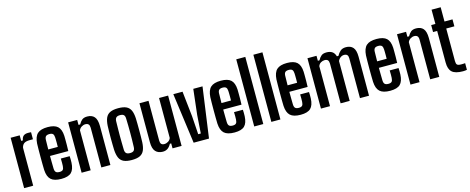

<svg xmlns="http://www.w3.org/2000/svg" viewBox="-38 -1501 5410 2210"><g transform="rotate(-15 2667.0 -396.0)"><path d="M48 0V-600H156V-534H176Q182.5 -572.5 202.2 -587.5Q222 -602.5 254.5 -602.5Q265 -602.5 275.2 -602Q285.5 -601.5 291.5 -601V-517H255.5Q206 -517 184.2 -500.5Q162.5 -484 156 -451.5V0Z M491 8.5Q406 8.5 367.8 -26.5Q329.5 -61.5 325 -141.5Q324 -170 323.5 -211.2Q323 -252.5 323 -297.8Q323 -343 323.5 -385Q324 -427 325 -457Q330.5 -538.5 368.5 -573.5Q406.5 -608.5 490 -608.5Q572 -608.5 609.2 -574.2Q646.5 -540 650.5 -461.5Q651 -448 651.2 -419.2Q651.5 -390.5 651.2 -353.8Q651 -317 649.5 -280.5H431.5Q431.5 -244 432.2 -206.8Q433 -169.5 433.5 -130.5Q434.5 -99 447.8 -86.5Q461 -74 490.5 -74Q518.5 -74 530.5 -86.5Q542.5 -99 544 -130.5Q545 -145.5 545 -168.5Q545 -191.5 544 -219.5H649.5Q650.5 -206 651 -182.8Q651.5 -159.5 650.5 -141.5Q646.5 -61.5 610.2 -26.5Q574 8.5 491 8.5ZM431.5 -358H545Q545.5 -382.5 545.5 -406Q545.5 -429.5 545 -447.2Q544.5 -465 544 -473Q542.5 -501.5 530.2 -513.8Q518 -526 490 -526Q460.5 -526 447.5 -513.8Q434.5 -501.5 433.5 -473Q433 -442.5 432.5 -414Q432 -385.5 431.5 -358Z M733 0V-600H841V-541H861Q878.5 -573.5 900.2 -591Q922 -608.5 962 -608.5Q1017 -608.5 1046.2 -575.2Q1075.5 -542 1076 -464.5V0H968V-473.5Q967.5 -502 955.2 -515Q943 -528 918 -528Q895 -528 872.8 -514.2Q850.5 -500.5 841 -476V0Z M1330.5 8.5Q1270.5 8.5 1234.8 -8Q1199 -24.5 1182.5 -61Q1166 -97.5 1162.5 -157Q1161.5 -185.5 1160.8 -222.5Q1160 -259.5 1160 -299Q1160 -338.5 1160.8 -376Q1161.5 -413.5 1162.5 -443.5Q1166 -502.5 1182.5 -538.8Q1199 -575 1234.8 -591.8Q1270.5 -608.5 1330.5 -608.5Q1391.5 -608.5 1426.8 -591.8Q1462 -575 1478.5 -538.8Q1495 -502.5 1498 -443.5Q1499 -414.5 1499.5 -377.8Q1500 -341 1500 -301.2Q1500 -261.5 1499.5 -224.2Q1499 -187 1498 -157Q1495 -98 1478.5 -61.5Q1462 -25 1426.8 -8.2Q1391.5 8.5 1330.5 8.5ZM1330.5 -74Q1362 -74 1375.5 -87.5Q1389 -101 1389.5 -131Q1391 -175 1391.8 -217Q1392.5 -259 1392.5 -300.5Q1392.5 -342 1391.8 -383.8Q1391 -425.5 1389.5 -469.5Q1389 -499 1375.8 -512.5Q1362.5 -526 1330.5 -526Q1299.5 -526 1285.5 -512.5Q1271.5 -499 1270.5 -469.5Q1269.5 -425.5 1268.8 -383.5Q1268 -341.5 1268 -300Q1268 -258.5 1268.8 -216.5Q1269.5 -174.5 1270.5 -131Q1271.5 -101 1285.5 -87.5Q1299.5 -74 1330.5 -74Z M1699.5 8.5Q1645 8.5 1614 -25Q1583 -58.5 1583 -135.5V-600H1691V-126.5Q1691 -98 1702.8 -85Q1714.5 -72 1739.5 -72Q1763 -72 1785.2 -85.8Q1807.5 -99.5 1816.5 -124V-600H1924.5V0H1816.5V-59H1800.5Q1781.5 -24 1757.2 -7.8Q1733 8.5 1699.5 8.5Z M2068 0 1986.5 -600H2096.5L2129.5 -298L2144 -81H2175L2190 -298L2224.5 -600H2334.5L2251 0Z M2555 8.5Q2470 8.5 2431.8 -26.5Q2393.5 -61.5 2389 -141.5Q2388 -170 2387.5 -211.2Q2387 -252.5 2387 -297.8Q2387 -343 2387.5 -385Q2388 -427 2389 -457Q2394.5 -538.5 2432.5 -573.5Q2470.5 -608.5 2554 -608.5Q2636 -608.5 2673.2 -574.2Q2710.5 -540 2714.5 -461.5Q2715 -448 2715.2 -419.2Q2715.5 -390.5 2715.2 -353.8Q2715 -317 2713.5 -280.5H2495.5Q2495.5 -244 2496.2 -206.8Q2497 -169.5 2497.5 -130.5Q2498.5 -99 2511.8 -86.5Q2525 -74 2554.5 -74Q2582.5 -74 2594.5 -86.5Q2606.5 -99 2608 -130.5Q2609 -145.5 2609 -168.5Q2609 -191.5 2608 -219.5H2713.5Q2714.5 -206 2715 -182.8Q2715.5 -159.5 2714.5 -141.5Q2710.5 -61.5 2674.2 -26.5Q2638 8.5 2555 8.5ZM2495.5 -358H2609Q2609.5 -382.5 2609.5 -406Q2609.5 -429.5 2609 -447.2Q2608.5 -465 2608 -473Q2606.5 -501.5 2594.2 -513.8Q2582 -526 2554 -526Q2524.5 -526 2511.5 -513.8Q2498.5 -501.5 2497.5 -473Q2497 -442.5 2496.5 -414Q2496 -385.5 2495.5 -358Z M2790 0V-800H2898V0Z M2994 0V-800H3102V0Z M3343 8.5Q3258 8.5 3219.8 -26.5Q3181.5 -61.5 3177 -141.5Q3176 -170 3175.5 -211.2Q3175 -252.5 3175 -297.8Q3175 -343 3175.5 -385Q3176 -427 3177 -457Q3182.5 -538.5 3220.5 -573.5Q3258.5 -608.5 3342 -608.5Q3424 -608.5 3461.2 -574.2Q3498.5 -540 3502.5 -461.5Q3503 -448 3503.2 -419.2Q3503.5 -390.5 3503.2 -353.8Q3503 -317 3501.5 -280.5H3283.5Q3283.5 -244 3284.2 -206.8Q3285 -169.5 3285.5 -130.5Q3286.5 -99 3299.8 -86.5Q3313 -74 3342.5 -74Q3370.5 -74 3382.5 -86.5Q3394.5 -99 3396 -130.5Q3397 -145.5 3397 -168.5Q3397 -191.5 3396 -219.5H3501.5Q3502.5 -206 3503 -182.8Q3503.5 -159.5 3502.5 -141.5Q3498.5 -61.5 3462.2 -26.5Q3426 8.5 3343 8.5ZM3283.5 -358H3397Q3397.5 -382.5 3397.5 -406Q3397.5 -429.5 3397 -447.2Q3396.5 -465 3396 -473Q3394.5 -501.5 3382.2 -513.8Q3370 -526 3342 -526Q3312.5 -526 3299.5 -513.8Q3286.5 -501.5 3285.5 -473Q3285 -442.5 3284.5 -414Q3284 -385.5 3283.5 -358Z M3585 0V-600H3693V-541H3712.5Q3730.5 -574 3751.8 -591.2Q3773 -608.5 3814 -608.5Q3854.5 -608.5 3880.5 -591Q3906.5 -573.5 3918 -534H3936.5Q3954.5 -567.5 3979 -588Q4003.5 -608.5 4045 -608.5Q4099.5 -608.5 4128.8 -575.2Q4158 -542 4158 -464.5V0H4050V-473.5Q4050 -502 4038 -515Q4026 -528 4001 -528Q3978 -528 3957.8 -513.2Q3937.5 -498.5 3927.5 -474V0H3819.5V-473.5Q3819 -502 3807 -515Q3795 -528 3770 -528Q3746 -528 3724.2 -515Q3702.5 -502 3693 -476V0Z M4410 8.5Q4325 8.5 4286.8 -26.5Q4248.5 -61.5 4244 -141.5Q4243 -170 4242.5 -211.2Q4242 -252.5 4242 -297.8Q4242 -343 4242.5 -385Q4243 -427 4244 -457Q4249.5 -538.5 4287.5 -573.5Q4325.5 -608.5 4409 -608.5Q4491 -608.5 4528.2 -574.2Q4565.5 -540 4569.5 -461.5Q4570 -448 4570.2 -419.2Q4570.5 -390.5 4570.2 -353.8Q4570 -317 4568.5 -280.5H4350.5Q4350.5 -244 4351.2 -206.8Q4352 -169.5 4352.5 -130.5Q4353.5 -99 4366.8 -86.5Q4380 -74 4409.5 -74Q4437.5 -74 4449.5 -86.5Q4461.5 -99 4463 -130.5Q4464 -145.5 4464 -168.5Q4464 -191.5 4463 -219.5H4568.5Q4569.5 -206 4570 -182.8Q4570.5 -159.5 4569.5 -141.5Q4565.5 -61.5 4529.2 -26.5Q4493 8.5 4410 8.5ZM4350.5 -358H4464Q4464.5 -382.5 4464.5 -406Q4464.5 -429.5 4464 -447.2Q4463.5 -465 4463 -473Q4461.5 -501.5 4449.2 -513.8Q4437 -526 4409 -526Q4379.5 -526 4366.5 -513.8Q4353.5 -501.5 4352.5 -473Q4352 -442.5 4351.5 -414Q4351 -385.5 4350.5 -358Z M4652 0V-600H4760V-541H4780Q4797.5 -573.5 4819.2 -591Q4841 -608.5 4881 -608.5Q4936 -608.5 4965.2 -575.2Q4994.5 -542 4995 -464.5V0H4887V-473.5Q4886.5 -502 4874.2 -515Q4862 -528 4837 -528Q4814 -528 4791.8 -514.2Q4769.5 -500.5 4760 -476V0Z M5277 8.5Q5185 8.5 5146.8 -26.5Q5108.5 -61.5 5108.5 -141.5V-517H5059.5V-600H5109.5V-770H5218V-600H5313.5V-517H5216.5V-129.5Q5216.5 -98 5227.8 -85.8Q5239 -73.5 5277.5 -73.5Q5290.5 -73.5 5300.5 -74Q5310.5 -74.5 5323.5 -75.5V3.5Q5313 6 5301.2 7.2Q5289.5 8.5 5277 8.5Z"/></g></svg>

Font: Big Shoulders Display Thin
Style: Bold
Weight: 700
Version: Version 2.002